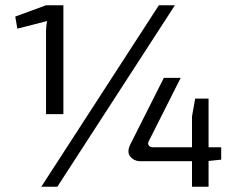

<svg xmlns="http://www.w3.org/2000/svg" viewBox="-20 -710 903 730"><path d="M645 -690 198 0H137L584 -690ZM221 -690V-276H155V-591Q155 -601 156 -610.5Q157 -620 159 -630L46 -601L38 -647L155 -690ZM667 -414 545 -172Q541 -163 546 -156.5Q551 -150 562 -150H821V-103L763 -97H515Q490 -97 475.5 -114.5Q461 -132 476 -162L603 -414ZM773 -335V0H710V-267L722 -335Z"/></svg>

Font: Exo 2
Style: Regular
Weight: 400
Designer: Natanael Gama
Foundry: Natanael Gama
Version: Version 2.010